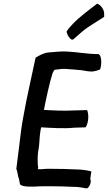

<svg xmlns="http://www.w3.org/2000/svg" viewBox="-20 -997 582 1036"><path d="M94 -294C85 -224 77 -152 68 -85C69 -81 72 -78 72 -74C76 -63 76 -43 82 -34C85 -23 85 -10 89 -1C101 8 117 9 138 10H163C179 9 198 8 216 8H252C292 8 332 9 371 11C397 11 421 14 441 19H450C461 15 476 -14 467 -32L473 -72C449 -79 416 -83 384 -83C345 -85 306 -86 265 -86H234C225 -86 213 -85 206 -84H196C191 -84 187 -84 184 -85L186 -93C185 -98 184 -104 184 -109C184 -125 182 -142 184 -159C184 -166 185 -172 186 -179L190 -204C193 -226 193 -255 197 -282C198 -291 200 -300 202 -310C255 -307 326 -302 381 -308L442 -310C459 -336 460 -380 450 -403L376 -401C327 -398 265 -401 217 -404C227 -457 249 -558 264 -603C266 -607 271 -617 274 -620C279 -621 284 -622 288 -622C300 -623 321 -627 335 -625C359 -624 398 -620 421 -618C438 -615 457 -611 476 -611C492 -612 506 -617 520 -622C529 -649 528 -677 521 -695C517 -701 515 -702 513 -705C452 -705 400 -716 341 -719C308 -721 273 -716 242 -714C217 -712 190 -697 172 -686C155 -602 122 -462 107 -373C102 -346 97 -319 94 -294ZM339 -826 342 -817C345 -804 355 -791 365 -784C372 -782 377 -784 379 -788L390 -797C409 -814 434 -837 456 -851C480 -866 517 -891 542 -906V-921C544 -942 524 -972 504 -977C461 -944 410 -907 373 -868C360 -854 348 -842 339 -826Z"/></svg>

Font: Hussar Pisanka
Style: Kur
Weight: 400
Designer: Robert Jablonski
Foundry: Cannot Into Space Fonts
Version: Version 1.070